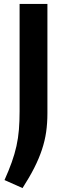

<svg xmlns="http://www.w3.org/2000/svg" viewBox="-20 -760 337 980"><path d="M3 159Q25 110 40 68Q55 26 64 -14.5Q73 -55 76.5 -98Q80 -141 80 -192V-740H222V-182Q222 -131 215.5 -86Q209 -41 194 4Q179 49 155 96.5Q131 144 95 200Z"/></svg>

Font: Encode Sans Normal
Style: SemiBold
Weight: 600
Designer: Pablo Impallari, Andres Torresi
Foundry: Pablo Impallari, Andres Torresi
Version: Version 1.000; ttfautohint (v1.00) -l 8 -r 50 -G 200 -x 14 -